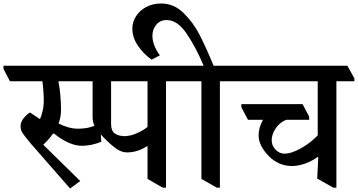

<svg xmlns="http://www.w3.org/2000/svg" viewBox="-61 -1034 2052 1101"><path d="M187 -204 399 4 341 47 117 -209Q81 -252 69 -270Q57 -288 57 -311Q57 -334 74.5 -356Q92 -378 111 -389L168 -351Q176 -366 183 -396Q190 -426 190 -456Q190 -509 182 -568H-4L-41 -639V-657H416L455 -585V-568H274Q281 -533 285 -488Q289 -443 289 -405Q289 -363 275 -326Q299 -313 328.5 -304.5Q358 -296 384 -296Q424 -296 454 -304Q484 -312 512 -330L520 -221Q463 -198 408 -198Q337 -198 249 -268H243Q222 -237 187 -204Z M993 -585V-568H891V42H872L785 -8V-196H783Q727 -160 667 -160Q635 -160 603.5 -183Q572 -206 531 -248Q498 -281 484 -306.5Q470 -332 470 -362V-568H388L351 -639V-657H955ZM648 -253Q684 -253 720.5 -268.5Q757 -284 785 -306V-568H576V-323Q576 -284 597 -269Q618 -254 648 -254Z M1302 -585V-568H1200V42H1182L1094 -8V-568H989L952 -639V-657H1107Q1060 -767 1008 -843Q956 -919 895 -919Q857 -919 835 -892Q813 -865 813 -829Q813 -799 826 -768.5Q839 -738 855 -718V-716L808 -692Q763 -724 730.5 -771Q698 -818 698 -871Q698 -908 719 -941Q740 -974 777.5 -994Q815 -1014 864 -1014Q936 -1014 992 -959Q1048 -904 1084 -833.5Q1120 -763 1164 -657H1264Z M1971 -585V-568H1868V42H1850L1758 -10L1764 -132L1761 -134Q1728 -110 1688.5 -96Q1649 -82 1612 -82Q1574 -82 1540.5 -97Q1507 -112 1481 -138Q1422 -199 1422 -257Q1422 -302 1447 -347H1361L1323 -419V-437H1674L1712 -365V-347H1580Q1543 -332 1520 -298Q1497 -264 1497 -229Q1497 -199 1519 -176Q1541 -153 1569 -153Q1612 -153 1668 -185.5Q1724 -218 1761 -258V-568H1298L1261 -639V-657H1931Z"/></svg>

Font: Martel
Style: Bold
Weight: 700
Designer: Dan Reynolds
Foundry: Dan Reynolds
Version: Version 1.001; ttfautohint (v1.1) -l 5 -r 5 -G 72 -x 0 -D la